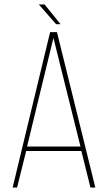

<svg xmlns="http://www.w3.org/2000/svg" viewBox="-20 -846 487 866"><path d="M155 -826H181L253 -737H233ZM347 -165H98L57 0H37L206 -701H237L410 0H388ZM221 -675 102 -185H343Z"/></svg>

Font: Bebas Neue Light
Style: Regular
Weight: 300
Designer: Ryoichi Tsunekawa
Foundry: Ryoichi Tsunekawa
Version: Version 001.003; ttfautohint (v1.5.65-e2d9)